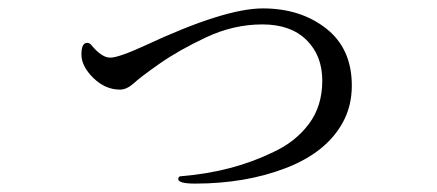

<svg xmlns="http://www.w3.org/2000/svg" viewBox="-20 -436 1040 457"><path d="M173.8 -306.6Q173.8 -334 187.5 -334Q192.4 -334 196.3 -330.1Q221.7 -298.8 242.2 -298.8Q262.7 -298.8 326.2 -328.1Q514.6 -416 605.5 -416Q695.3 -416 756.3 -368.2Q817.4 -320.3 817.4 -232.4Q817.4 -183.6 795.9 -144.5Q756.8 -73.2 660.6 -36.1Q564.5 1 444.3 1Q404.3 1 404.3 -9.8Q404.3 -16.6 411.1 -16.6Q533.2 -26.4 630.9 -74.2Q683.6 -98.6 715.3 -141.1Q747.1 -183.6 747.1 -244.1Q747.1 -303.7 709.5 -340.8Q671.9 -377.9 604.5 -377.9Q536.1 -377.9 470.7 -347.2Q405.3 -316.4 359.4 -284.2Q313.5 -252 297.9 -237.3Q281.2 -222.7 265.6 -222.7Q230.5 -222.7 202.1 -250.5Q173.8 -278.3 173.8 -306.6Z"/></svg>

Font: GenEi Koburi Mincho v6
Style: Regular
Weight: 400
Designer: o_tamon (Modified)
Foundry: o_tamon / Adobe Systems Incorporated
Version: Version 6.1